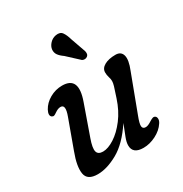

<svg xmlns="http://www.w3.org/2000/svg" viewBox="-166 -833 926 970"><g transform="rotate(-30 296.5 -347.5)"><path d="M523 -96.5Q530.5 -92 531 -80.5Q531.5 -69 523 -56.5Q503.5 -26.5 467 -8Q430.5 10.5 394 10.5Q332 10.5 332 -39Q332 -57.5 341.8 -82.8Q351.5 -108 368 -149.5Q309.5 -61 245.2 -25.2Q181 10.5 127.5 10.5Q67 10.5 59.8 -33Q52.5 -76.5 80.5 -150.5L141 -316.5Q164 -378.5 133 -378.5Q125 -378.5 117.2 -375.5Q109.5 -372.5 98.5 -365Q90.5 -359 84.2 -356.8Q78 -354.5 71 -359Q56 -370 71 -399Q87.5 -429.5 121.2 -448.8Q155 -468 193.5 -468Q292 -468 246.5 -341L185 -166.5Q167.5 -117.5 173 -96.5Q178.5 -75.5 207.5 -75.5Q237 -75.5 274.5 -99.5Q312 -123.5 346 -168.2Q380 -213 400 -274Q414.5 -317 419.5 -334Q424.5 -351 424.5 -362Q424.5 -373.5 420 -387Q415.5 -400.5 415.5 -416.5Q415.5 -440 440.2 -454Q465 -468 505 -468Q537.5 -468 545 -440Q552.5 -412 531 -359L451 -146Q435 -105 436.8 -89.8Q438.5 -74.5 456 -74.5Q469.5 -74.5 492 -89.5Q501.5 -95.5 509 -98Q516.5 -100.5 523 -96.5ZM351.5 -647 382 -560.5Q384 -552.5 383.2 -544.8Q382.5 -537 375 -531Q368.5 -526 360.2 -526Q352 -526 346 -529.5L278.5 -592Q259 -605.5 249.5 -619Q240 -632.5 241.5 -650.5Q243.5 -668.5 258 -684.2Q272.5 -700 294 -704Q320 -708.5 331.8 -692Q343.5 -675.5 351.5 -647Z"/></g></svg>

Font: Fraunces 9pt SuperSoft
Style: Italic
Weight: 400
Italic angle: -16°
Version: Version 1.000;[b76b70a41]